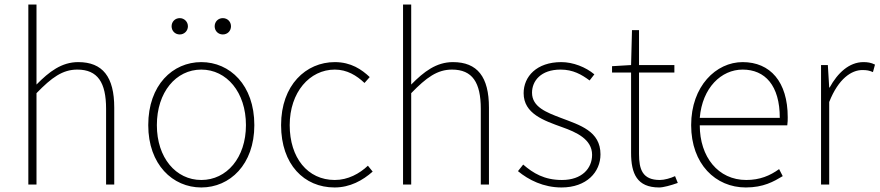

<svg xmlns="http://www.w3.org/2000/svg" viewBox="-20 -814 3880 847"><path d="M105 0H141V-403C208 -472 256 -507 321 -507C411 -507 448 -450 448 -334V0H484V-339C484 -475 433 -540 325 -540C252 -540 197 -498 141 -441V-794H105Z M868 13C994 13 1102 -88 1102 -262C1102 -439 994 -540 868 -540C742 -540 634 -439 634 -262C634 -88 742 13 868 13ZM868 -20C756 -20 672 -118 672 -262C672 -407 756 -507 868 -507C980 -507 1065 -407 1065 -262C1065 -118 980 -20 868 -20ZM773 -662C793 -662 809 -678 809 -698C809 -718 793 -734 773 -734C752 -734 737 -718 737 -698C737 -678 752 -662 773 -662ZM963 -662C984 -662 999 -678 999 -698C999 -718 984 -734 963 -734C942 -734 927 -718 927 -698C927 -678 942 -662 963 -662Z M1456 13C1524 13 1580 -18 1624 -57L1603 -83C1566 -48 1515 -20 1457 -20C1337 -20 1258 -118 1258 -262C1258 -407 1346 -507 1457 -507C1511 -507 1553 -481 1588 -448L1611 -474C1576 -507 1529 -540 1457 -540C1330 -540 1220 -439 1220 -262C1220 -88 1322 13 1456 13Z M1758 0H1794V-403C1861 -472 1909 -507 1974 -507C2064 -507 2101 -450 2101 -334V0H2137V-339C2137 -475 2086 -540 1978 -540C1905 -540 1850 -498 1794 -441V-794H1758Z M2457 13C2568 13 2629 -55 2629 -133C2629 -236 2538 -262 2454 -294C2391 -318 2327 -342 2327 -405C2327 -457 2366 -507 2453 -507C2508 -507 2546 -485 2581 -459L2602 -486C2564 -518 2508 -540 2456 -540C2347 -540 2290 -476 2290 -403C2290 -312 2380 -282 2460 -253C2522 -231 2592 -200 2592 -131C2592 -71 2547 -20 2459 -20C2381 -20 2332 -50 2288 -88L2265 -59C2312 -20 2378 13 2457 13Z M2888 13C2906 13 2939 4 2970 -7L2958 -37C2939 -28 2911 -20 2891 -20C2814 -20 2799 -67 2799 -135V-494H2955V-527H2799V-681H2768L2764 -527L2680 -522V-494H2764V-140C2764 -48 2790 13 2888 13Z M3270 13C3348 13 3393 -13 3433 -37L3417 -68C3377 -39 3332 -20 3272 -20C3148 -20 3067 -122 3067 -261H3453C3455 -274 3455 -286 3455 -297C3455 -453 3378 -540 3256 -540C3139 -540 3029 -434 3029 -262C3029 -90 3137 13 3270 13ZM3067 -294C3078 -427 3162 -507 3256 -507C3355 -507 3420 -437 3420 -294Z M3602 0H3638V-364C3679 -468 3737 -505 3784 -505C3805 -505 3814 -503 3831 -496L3840 -529C3822 -538 3807 -540 3789 -540C3726 -540 3675 -492 3640 -428H3638L3632 -527H3602Z"/></svg>

Font: Source Han Sans CN ExtraLight
Style: Regular
Weight: 250
Designer: Ryoko NISHIZUKA (kana & ideographs); Paul D. Hunt (Latin, Greek & Cyrillic); Wenlong ZHANG (bopomofo); Sandoll Communica
Foundry: Adobe Systems Incorporated
Version: Version 1.004;PS 1.004;hotconv 16.6.51;makeotf.lib2.5.65220